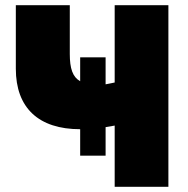

<svg xmlns="http://www.w3.org/2000/svg" viewBox="-20 -720 725 740"><path d="M422 0H629V-700H422V-402C408 -399 398 -397 387 -395V-499H289V-407C260 -423 249 -456 249 -512V-700H41V-455C41 -304 129 -222 289 -222V-120H387V-230C399 -232 410 -234 422 -236Z"/></svg>

Font: Fixel Text Black
Style: Regular
Weight: 900
Width: 4
Designer: AlfaBravo + MacPaw
Foundry: Kyrylo Tkachov, Marchela Mozhyna, Serhii Makarenko, Maria Weinstein, Zakhar Kryvoshyya
Version: Version 1.211